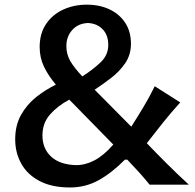

<svg xmlns="http://www.w3.org/2000/svg" viewBox="-20 -807 852 839"><path d="M286.1 12.2Q206.5 12.2 153.1 -15.9Q99.6 -43.9 73 -91.8Q46.4 -139.6 46.4 -198.2Q46.4 -259.3 71.8 -304.7Q97.2 -350.1 137.9 -382.6Q178.7 -415 224.1 -437Q190.9 -476.6 172.1 -515.9Q153.3 -555.2 153.3 -601.6Q153.3 -660.6 181.2 -701.9Q209 -743.2 255.9 -764.9Q302.7 -786.6 359.4 -786.6Q415 -786.6 458.5 -766.1Q502 -745.6 527.1 -707.5Q552.2 -669.4 552.2 -615.7Q552.2 -567.4 526.9 -530.5Q501.5 -493.7 464.6 -465.6Q427.7 -437.5 393.6 -415L553.7 -253.4Q582 -297.9 607.9 -341.1Q633.8 -384.3 656.2 -430.2L767.6 -359.4Q728.5 -316.4 692.9 -272Q657.2 -227.5 621.6 -181.2Q665 -135.7 710.7 -90.3Q756.3 -44.9 805.2 0H633.8Q612.3 -26.9 587.4 -54.4Q562.5 -82 536.1 -109.4H525.9Q467.8 -50.8 410.6 -19.3Q353.5 12.2 286.1 12.2ZM339.8 -473.1Q384.3 -501.5 418.7 -533.7Q453.1 -565.9 453.1 -610.4Q453.1 -653.8 428.5 -679.2Q403.8 -704.6 364.3 -706.5Q321.3 -704.6 295.7 -676Q270 -647.5 270 -605.5Q270 -569.8 287.1 -540.3Q304.2 -510.7 339.8 -473.1ZM475.1 -175.3 282.7 -371.6Q231 -343.8 198.2 -306.2Q165.5 -268.6 165.5 -215.3Q165.5 -157.7 203.4 -122.6Q241.2 -87.4 312.5 -85.4Q353.5 -85.4 393.6 -106.7Q433.6 -127.9 475.1 -175.3Z"/></svg>

Font: Pinar-DS3-FD SemiBold
Style: Regular
Weight: 600
Designer: Amin Abedi
Version: Version 3.000